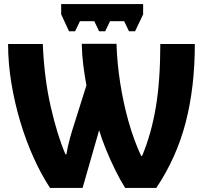

<svg xmlns="http://www.w3.org/2000/svg" viewBox="-20 -931 1005 951"><path d="M689 -911V-860L649 -776H619L595 -826H525L501 -776H471L447 -826H376L352 -776H322L283 -860V-911ZM228 0Q185 -65 147 -149Q109 -233 80.5 -328Q52 -423 36 -521.5Q20 -620 20 -713H192Q199 -543 231.5 -401.5Q264 -260 304 -167H309Q315 -205 326.5 -246.5Q338 -288 350 -324L408 -508Q399 -558 392.5 -608.5Q386 -659 385 -714H557Q560 -618 575.5 -519Q591 -420 617 -328Q643 -236 679 -159H684Q730 -269 752 -401Q774 -533 774 -713H945Q945 -499 899.5 -324Q854 -149 754 0H600Q576 -38 551.5 -87.5Q527 -137 505.5 -189.5Q484 -242 471 -286L389 0Z"/></svg>

Font: Noto Sans ExtraBold
Style: Regular
Weight: 800
Designer: Monotype Design Team
Foundry: Monotype Imaging Inc.
Version: Version 2.007